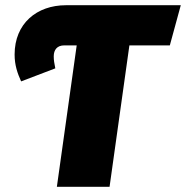

<svg xmlns="http://www.w3.org/2000/svg" viewBox="-20 -716 713 736"><path d="M673 -696H233C121 -696 36 -626 36 -507C36 -466 47 -435 61 -404L192 -454C188 -474 186 -485 186 -500C186 -525 199 -542 226 -542H274L198 0H400L476 -542H631Z"/></svg>

Font: Fira Sans Heavy
Style: Italic
Weight: 900
Italic angle: -8°
Designer: bBox Type GmbH & Carrois Corporate GbR & Edenspiekermann AG
Foundry: bBox Type GmbH & Carrois Corporate GbR & Edenspiekermann AG
Version: Version 4.301;PS 004.301;hotconv 1.0.88;makeotf.lib2.5.64775